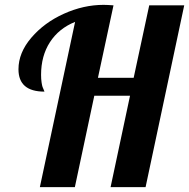

<svg xmlns="http://www.w3.org/2000/svg" viewBox="-20 -770 778 790"><path d="M447 -748 383 -450H530L594 -748H738L579 0H435L515 -376H368L288 0H144L289 -680Q222 -653 185.5 -596.5Q149 -540 149 -462Q149 -445 151 -431.5Q153 -418 155 -412.5Q157 -407 160 -400.5Q163 -394 163 -393Q56 -393 56 -485Q56 -553 109 -615Q162 -677 243 -713.5Q324 -750 406 -750Q421 -750 447 -748Z"/></svg>

Font: Lobster Two
Style: Bold Italic
Weight: 700
Designer: Pablo Impallari
Foundry: Pablo Impallari. www.impallari.com
Version: Version 2.000